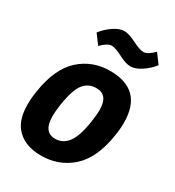

<svg xmlns="http://www.w3.org/2000/svg" viewBox="-178 -833 866 951"><g transform="rotate(30 254.5 -357.5)"><path d="M53 -50Q19 -94 19 -175Q19 -211 26 -254Q48 -393 119.5 -457.5Q191 -522 291 -522Q478 -522 478 -333Q478 -297 471 -255Q449 -116 376.5 -51.5Q304 13 203 13Q102 13 53 -50ZM342 -329Q342 -414 274 -414Q231 -414 203.5 -381Q176 -348 161 -254Q155 -214 155 -185Q155 -94 222 -94Q264 -94 292.5 -129.5Q321 -165 335 -254Q342 -298 342 -329ZM444 -720 484 -666Q461 -636 427 -613.5Q393 -591 365.5 -591Q338 -591 297.5 -612.5Q257 -634 234.5 -634Q212 -634 177 -599L137 -653Q160 -683 193 -705.5Q226 -728 253 -728Q280 -728 322 -706.5Q364 -685 386.5 -685Q409 -685 444 -720Z"/></g></svg>

Font: Rambla
Style: Bold Italic
Weight: 700
Italic angle: -12°
Designer: Martin Sommaruga
Foundry: Martin Sommaruga
Version: Version 1.001